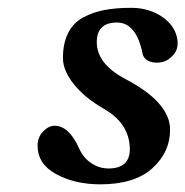

<svg xmlns="http://www.w3.org/2000/svg" viewBox="-20 -464 479 496"><path d="M438.5 -358.9Q440.9 -336.9 428 -322.3Q415 -307.6 400.9 -304.2Q382.8 -299.3 366.9 -305.2Q351.1 -311 348.1 -326.2Q332 -405.8 282.2 -405.8Q230 -405.8 230 -355Q230 -298.8 304.2 -259.8Q419.4 -199.2 419.4 -128.9Q419.4 -70.8 373.5 -29.3Q327.6 12.2 239.3 12.2Q173.8 12.2 125.5 -13.9Q77.1 -40 77.1 -87.9Q77.1 -109.9 91.6 -124.5Q106 -139.2 120.6 -139.2Q158.2 -139.2 184.1 -81.1Q195.3 -56.2 215.8 -42.5Q236.3 -28.8 260.3 -28.8Q314.9 -28.8 315.4 -78.1Q315.4 -144.5 248 -183.1Q198.7 -211.4 170.7 -246.6Q142.6 -281.7 142.6 -314Q142.6 -352.1 156 -378.7Q169.4 -405.3 194.8 -418.9Q220.2 -432.6 250 -438.2Q279.8 -443.8 318.8 -443.8Q365.7 -443.8 400.1 -419.7Q434.6 -395.5 438.5 -358.9Z"/></svg>

Font: Linux Libertine O
Style: Semibold Italic
Weight: 600
Italic angle: -11.5°
Designer: Philipp H. Poll
Foundry: Philipp H. Poll
Version: Version 5.1.2